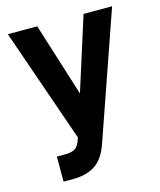

<svg xmlns="http://www.w3.org/2000/svg" viewBox="-104 -595 688 825"><g transform="rotate(-15 240.5 -183.0)"><path d="M472.7 -519.5 276.4 44.9Q255.9 102.5 218.8 127.9Q180.7 154.3 119.1 154.3H76.2V43H115.2Q143.6 43 159.2 32.2Q173.8 21.5 182.6 -6.8L184.6 -13.7L8.8 -519.5H139.6L242.2 -193.4L345.7 -519.5Z"/></g></svg>

Font: DINish
Style: Bold
Weight: 700
Designer: Bert Driehuis
Foundry: Playbeing
Version: Version 3.008; git-95204e4c-release